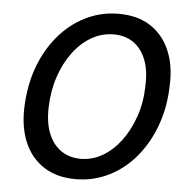

<svg xmlns="http://www.w3.org/2000/svg" viewBox="-52 -763 800 825"><g transform="rotate(5 348.0 -350.0)"><path d="M304 12Q223 12 167 -24Q111 -60 83 -125Q55 -190 58 -276Q61 -369 89.5 -448Q118 -527 168 -586.5Q218 -646 284.5 -679Q351 -712 427 -712Q509 -712 564.5 -676Q620 -640 648 -575Q676 -510 672 -424Q670 -331 641 -251.5Q612 -172 562.5 -113Q513 -54 446.5 -21Q380 12 304 12ZM318 -77Q368 -77 412.5 -103Q457 -129 491 -175Q525 -221 546 -282Q567 -343 568 -414Q571 -480 552.5 -526.5Q534 -573 498.5 -597.5Q463 -622 414 -622Q363 -622 318.5 -596.5Q274 -571 239.5 -525Q205 -479 184.5 -418Q164 -357 162 -286Q160 -220 178.5 -173.5Q197 -127 233 -102Q269 -77 318 -77Z"/></g></svg>

Font: DM Sans 17pt Medium
Style: Italic
Weight: 500
Italic angle: -10°
Version: Version 4.004;gftools[0.9.30]